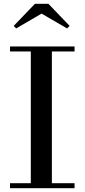

<svg xmlns="http://www.w3.org/2000/svg" viewBox="-20 -996 448 1016"><path d="M33 0V-26.5H143V-723.5H33V-750H374.5V-723.5H254.5V-26.5H374.5V0ZM65.5 -845.5 52.5 -859 165 -976H236L348.5 -859L335 -845.5L200 -924Z"/></svg>

Font: Bodoni Moda SC 9pt Medium
Style: Regular
Weight: 500
Designer: Owen Earl
Foundry: indestructible type
Version: Version 2.005